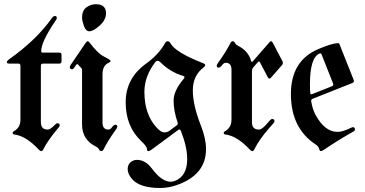

<svg xmlns="http://www.w3.org/2000/svg" viewBox="-20 -723 1769 931"><path d="M24.9 -436Q155.8 -528.8 230.5 -633.8Q238.8 -645.5 246.1 -645.5Q255.4 -645.5 255.4 -635.7Q255.4 -630.4 248 -620.6Q179.7 -520 179.7 -474.6Q179.7 -467.8 187 -467.8H267.6Q278.3 -467.8 278.3 -457V-425.3Q278.3 -414.6 267.6 -414.6H189Q178.2 -414.6 178.2 -403.8V-129.9Q178.2 -94.7 211.9 -94.7Q224.6 -94.7 247.1 -118.7Q253.4 -125.5 258.3 -125.5Q269.5 -125.5 269.5 -115.2Q269.5 -110.8 263.7 -104Q212.9 -44.4 189 2.9Q185.5 9.8 180.2 9.8Q174.8 9.8 168.5 2.9Q106 -64 49.8 -70.8Q41.5 -71.8 41.5 -77.6Q41.5 -83.5 46.9 -86.4Q79.1 -104 79.1 -142.6V-403.8Q79.1 -414.6 69.3 -414.6H25.9Q13.2 -414.6 13.2 -421.1Q13.2 -427.7 24.9 -436Z M318.4 0ZM377.9 -637.2Q377.9 -672.4 399.4 -687.5Q420.9 -702.6 444.3 -702.6Q494.1 -702.6 494.1 -658.7Q494.1 -626.5 463.1 -598.9Q432.1 -571.3 413.1 -571.3Q396 -571.3 387 -596.9Q377.9 -622.6 377.9 -637.2ZM318.4 -397.9Q318.4 -401.9 321.3 -406.2L396.5 -516.6Q400.9 -522.9 405.3 -522.9Q409.7 -522.9 413.6 -517.6Q452.6 -464.8 485.8 -447.8Q516.1 -432.6 516.1 -427.5Q516.1 -422.4 508.8 -419.4Q477.1 -406.7 477.1 -363.3V-128.4Q477.1 -94.7 505.4 -94.7Q515.1 -94.7 523.4 -106.4Q531.7 -118.2 540 -118.2Q548.8 -118.2 548.8 -108.4Q548.8 -104 541 -93.3Q503.4 -41.5 482.4 1Q478 9.8 470.9 9.8Q463.9 9.8 460 1.5Q456.1 -6.8 444.3 -12.7Q377.9 -45.9 377.9 -119.6V-383.3Q377.9 -390.1 374 -393.6Q365.7 -400.9 359.4 -409.2Q357.4 -412.1 354.5 -412.1Q352.1 -412.1 349.1 -408.2L339.8 -394.5Q335 -387.2 330.1 -387.2Q318.4 -387.2 318.4 -397.9Z M689 -415Q749 -458 781.2 -515.1Q785.6 -522.9 791.5 -522.9Q801.3 -522.9 805.7 -514.6Q829.1 -469.7 962.4 -417.5Q975.1 -413.1 975.1 -407.5Q975.1 -401.9 965.3 -394.5Q915 -355.5 915 -284.4Q915 -213.4 954.6 -112.8Q979 -50.3 979 0Q979 127 833 175.8Q794.9 188.5 755.9 188.5Q654.3 188.5 617.7 142.1Q599.1 118.7 599.1 97.4Q599.1 76.2 611.8 64.9Q626 52.2 644.5 52.2Q685.1 52.2 717.3 95.2Q764.6 158.2 807.1 158.2Q816.9 158.2 826.2 154.8Q887.7 132.3 887.7 48.3Q887.7 -10.7 856.9 -88.9Q854.5 -95.2 850.8 -95.2Q847.2 -95.2 844.2 -92.8L716.3 1.5Q705.1 9.8 699 9.8Q692.9 9.8 692.9 1Q692.9 -12.7 666 -37.6Q589.4 -109.4 589.4 -226.6Q589.4 -343.8 689 -415ZM680.2 -277.8Q680.2 -168.9 739.3 -104.5Q760.7 -81.1 775.9 -81.1Q791 -81.1 800.3 -87.9L836.4 -114.7Q842.3 -119.1 842.3 -122.8Q842.3 -126.5 840.8 -130.4Q821.8 -186.5 821.8 -234.9Q821.8 -283.2 870.1 -339.8Q874.5 -344.7 874.5 -349.1Q874.5 -353.5 866.7 -355.5Q804.2 -374 755.9 -422.9Q750.5 -428.2 744.1 -428.2Q737.8 -428.2 732.9 -421.9Q680.2 -352.5 680.2 -277.8Z M1030.8 -404.8Q1030.8 -409.2 1038.6 -419.9Q1075.7 -471.7 1097.2 -514.2Q1101.6 -522.9 1108.6 -522.9Q1115.7 -522.9 1119.6 -514.6Q1123.5 -506.3 1135.3 -500.5Q1184.1 -475.6 1197.3 -428.2Q1198.7 -422.9 1201.2 -422.9Q1203.6 -422.9 1206.5 -426.3L1286.6 -518.1Q1291 -522.9 1294.9 -522.9Q1298.8 -522.9 1302.2 -516.6L1348.6 -428.2Q1351.6 -422.9 1351.6 -417.5Q1351.6 -412.1 1347.2 -407.2L1294.4 -346.7Q1290 -341.8 1286.1 -341.8Q1282.2 -341.8 1278.8 -348.1L1240.7 -420.4Q1238.3 -424.8 1235.6 -424.8Q1232.9 -424.8 1230 -421.4L1210 -398.4Q1201.7 -389.2 1201.7 -377.4V-129.9Q1201.7 -94.7 1235.4 -94.7Q1249.5 -94.7 1270.5 -118.7L1288.6 -139.2Q1294.4 -146 1299.8 -146Q1311 -146 1311 -135.3Q1311 -131.3 1305.2 -124.5L1287.1 -104Q1237.3 -47.9 1212.4 2.9Q1209 9.8 1203.6 9.8Q1198.2 9.8 1191.9 2.9Q1129.4 -64 1073.2 -70.8Q1064.9 -71.8 1064.9 -77.6Q1064.9 -83.5 1070.3 -86.4Q1102.5 -104 1102.5 -142.6V-384.8Q1102.5 -418.5 1074.7 -418.5Q1064.9 -418.5 1056.6 -406.7Q1048.3 -395 1039.6 -395Q1030.8 -395 1030.8 -404.8Z M1390.6 -267.1Q1390.6 -427.2 1521 -483.9Q1589.4 -513.7 1620.6 -513.7Q1624 -513.7 1625.5 -510.3L1694.8 -335.9Q1696.3 -333 1696.3 -330.1Q1696.3 -323.7 1688 -320.3L1497.6 -244.6Q1488.8 -241.2 1488.8 -234.9Q1488.8 -232.4 1489.3 -230Q1495.6 -193.4 1509.3 -167.5Q1554.2 -83.5 1616.7 -83.5Q1642.1 -83.5 1681.2 -103Q1688 -106.4 1690.9 -106.4Q1701.2 -106.4 1701.2 -94.7Q1701.2 -89.4 1692.4 -84.5Q1620.1 -43.9 1550.3 3.4Q1541 9.8 1535.6 9.8Q1530.3 9.8 1527.1 -2Q1523.9 -13.7 1512.7 -21Q1390.6 -100.1 1390.6 -267.1ZM1482.9 -314Q1482.9 -280.8 1484.9 -270Q1485.8 -265.6 1488.5 -265.6Q1491.2 -265.6 1494.6 -267.1L1589.4 -304.7Q1596.2 -307.6 1596.2 -313.5Q1596.2 -315.9 1594.7 -319.3L1539.1 -459.5Q1537.1 -464.4 1534.4 -464.4Q1531.7 -464.4 1530.8 -463.9Q1482.9 -445.8 1482.9 -314Z"/></svg>

Font: UnifrakturMaguntia16
Style: Book
Weight: 400
Designer: j. 'mach' wust, Gerrit Ansmann, Georg Duffner, based on a font by Peter Wiegel, original typeface by Carl Albert Fahrenw
Version: Version 2017-03-19